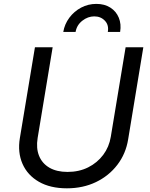

<svg xmlns="http://www.w3.org/2000/svg" viewBox="-20 -975 784 1006"><path d="M330.6 11.7Q243.2 11.7 183.6 -22.7Q124 -57.1 97.9 -116.7Q71.8 -176.3 84 -251L163.1 -727.5H255.9L177.2 -252Q168.5 -198.7 184.6 -158.7Q200.7 -118.7 238.8 -96.4Q276.9 -74.2 334 -74.2Q394 -74.2 441.9 -98.1Q489.7 -122.1 520.8 -163.6Q551.8 -205.1 560.5 -258.3L638.2 -727.5H731L651.4 -244.6Q639.2 -169.4 595 -111.6Q550.8 -53.7 482.9 -21Q415 11.7 330.6 11.7ZM484.9 -954.6Q527.8 -954.6 558.3 -935.1Q588.9 -915.5 602.5 -882.1Q616.2 -848.6 609.4 -807.6H544.9Q551.3 -843.8 529.5 -866.5Q507.8 -889.2 474.1 -889.2Q440.4 -889.2 411.4 -866.5Q382.3 -843.8 376 -807.6H311.5Q318.4 -848.6 343.3 -882.1Q368.2 -915.5 405 -935.1Q441.9 -954.6 484.9 -954.6Z"/></svg>

Font: Inter
Style: Italic
Weight: 400
Italic angle: -9.3988°
Designer: Rasmus Andersson
Foundry: rsms
Version: Version 4.001;git-66647c0bb